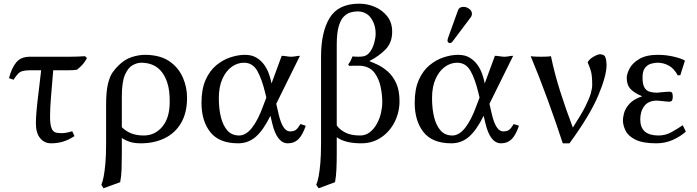

<svg xmlns="http://www.w3.org/2000/svg" viewBox="-20 -760 3747 1032"><path d="M266.1 -382.3Q258.8 -295.4 253.9 -236.3Q249 -177.2 249 -133.3Q249 -91.3 257.1 -70.6Q265.1 -49.8 284.2 -46.4Q291.5 -45.4 297.9 -44.9Q304.2 -44.4 311.5 -44.4Q336.9 -44.4 368.2 -54.7L380.4 -28.3Q347.7 -7.3 317.9 1.5Q288.1 10.3 254.9 10.3Q218.3 10.3 195.6 -17.6Q172.9 -45.4 172.9 -97.2Q172.9 -126.5 177 -171.4Q181.2 -216.3 188.2 -271Q195.3 -325.7 201.2 -382.3H141.6Q116.7 -382.3 101.8 -378.2Q86.9 -374 76.9 -363.5Q66.9 -353 52.7 -331.5L28.3 -339.8Q42.5 -394.5 67.4 -424.8Q92.3 -455.1 141.6 -455.1H355Q395.5 -455.1 437 -458L447.3 -448.2Q438 -429.2 425.3 -414.8Q412.6 -400.4 394.5 -385.7Q382.3 -383.3 369.6 -382.8Q356.9 -382.3 344.7 -382.3Z M626 219.2 536.1 252 524.9 233.4Q532.2 215.3 537.4 188.2Q542.5 161.1 546.4 118.7Q550.3 76.2 550.3 10.3V-195.3Q550.3 -268.1 560.3 -309.1Q570.3 -350.1 585.4 -371.1Q600.6 -392.1 614.7 -405.8Q648.4 -439.9 686.3 -452.6Q724.1 -465.3 760.7 -465.3Q800.3 -465.3 836.7 -455.3Q873 -445.3 900.9 -422.9Q942.4 -391.1 963.9 -340.8Q985.4 -290.5 985.4 -234.4Q985.4 -153.8 953.4 -99.1Q921.4 -44.4 865 -17.1Q808.6 10.3 737.3 10.3Q703.6 10.3 680.4 3.2Q657.2 -3.9 634.8 -18.1V64.9Q634.8 110.4 633.5 148.9Q632.3 187.5 626 219.2ZM892.1 -210.9Q893.1 -275.4 878.4 -317.9Q863.8 -360.4 839.4 -384.8Q819.3 -404.8 793.9 -413.8Q768.6 -422.9 739.7 -422.9Q717.3 -422.9 692.9 -409.7Q668.5 -396.5 651.6 -357.7Q634.8 -318.8 634.8 -241.7V-76.2Q659.2 -52.7 687.7 -42.2Q716.3 -31.7 752.4 -31.7Q813 -31.7 852.5 -79.1Q892.1 -126.5 892.1 -210.9Z M1464.8 -202.1 1479 -140.6Q1500.5 -53.7 1538.6 -53.7Q1559.1 -53.7 1570.1 -61.8Q1581.1 -69.8 1595.2 -93.3L1623.5 -84Q1606.4 -34.2 1584.2 -12Q1562 10.3 1527.3 10.3Q1468.8 10.3 1443.4 -96.2L1433.6 -137.7Q1395 -59.6 1354.5 -24.7Q1314 10.3 1260.3 10.3Q1158.2 10.3 1110.6 -49.6Q1063 -109.4 1063 -207.5Q1063 -281.2 1085.2 -330.8Q1107.4 -380.4 1143.1 -409.7Q1178.7 -439 1219.5 -452.1Q1260.3 -465.3 1295.9 -465.3Q1333.5 -465.3 1358.6 -450Q1383.8 -434.6 1399.9 -411.9Q1416 -389.2 1424.3 -366Q1432.6 -342.8 1436 -327.1Q1439.5 -311.5 1439.5 -311.5L1494.1 -460Q1506.3 -460 1520 -457.5Q1533.7 -455.1 1544.9 -455.1Q1556.6 -455.1 1568.8 -457.5Q1581.1 -460 1592.3 -460ZM1411.6 -235.4 1406.2 -257.8Q1388.2 -334 1363.3 -378.4Q1338.4 -422.9 1291 -422.9Q1255.9 -422.9 1225.1 -400.6Q1194.3 -378.4 1175.3 -335.9Q1156.2 -293.5 1156.2 -232.4Q1156.2 -174.8 1167.5 -129.9Q1178.7 -85 1202.4 -58.3Q1226.1 -31.7 1265.6 -31.7Q1302.2 -31.7 1335.2 -74.2Q1368.2 -116.7 1395 -191.9Z M1790 -22.5V64.9Q1790 111.3 1788.3 149.4Q1786.6 187.5 1780.8 219.2L1692.9 252L1679.7 233.4Q1687.5 215.3 1692.6 188.2Q1697.8 161.1 1701.7 118.7Q1705.6 76.2 1705.6 10.3V-455.1Q1705.6 -588.4 1752.2 -664.3Q1798.8 -740.2 1911.1 -740.2Q1954.6 -740.2 1994.6 -723.1Q2034.7 -706.1 2061.3 -672.6Q2087.9 -639.2 2087.9 -589.4Q2087.9 -531.2 2053 -495.1Q2018.1 -459 1964.8 -431.6Q1982.9 -424.8 2010 -412.1Q2037.1 -399.4 2064.2 -375.7Q2091.3 -352.1 2109.4 -313.2Q2127.4 -274.4 2127.4 -216.3Q2127.4 -156.7 2101.3 -104.7Q2075.2 -52.7 2028.6 -21.2Q1981.9 10.3 1921.4 10.3Q1834.5 10.3 1790 -22.5ZM1932.1 -404.8Q1923.3 -406.7 1914.1 -406.7Q1904.8 -406.7 1895 -406.7Q1884.8 -406.7 1874.5 -406.7Q1864.3 -406.7 1856.9 -405.8L1851.6 -413.6Q1860.4 -424.8 1865 -434.3Q1869.6 -443.8 1875 -457Q1879.9 -456.1 1888.4 -455.6Q1897 -455.1 1906.7 -455.1Q1913.1 -455.1 1919.4 -455.6Q1925.8 -456.1 1932.1 -457Q1954.6 -460.9 1969.2 -481.7Q1983.9 -502.4 1991.5 -529.5Q1999 -556.6 1999 -578.6Q1999 -628.4 1973.4 -663.6Q1947.8 -698.7 1900.4 -698.7Q1883.8 -698.7 1864.5 -693.4Q1845.2 -688 1828.1 -671.1Q1811 -654.3 1800.5 -617.9Q1790 -581.5 1790 -519.5V-85.9Q1805.2 -63.5 1835.9 -47.6Q1866.7 -31.7 1915 -31.7Q1945.8 -31.7 1968.5 -49.8Q1991.2 -67.9 2006.3 -95.9Q2021.5 -124 2028.1 -154.5Q2034.7 -185.1 2034.7 -212.4Q2034.7 -251 2025.9 -293Q2017.1 -335 1994.9 -366.2Q1972.7 -397.5 1932.1 -404.8Z M2610.8 -202.1 2625 -140.6Q2646.5 -53.7 2684.6 -53.7Q2705.1 -53.7 2716.1 -61.8Q2727.1 -69.8 2741.2 -93.3L2769.5 -84Q2752.4 -34.2 2730.2 -12Q2708 10.3 2673.3 10.3Q2614.7 10.3 2589.4 -96.2L2579.6 -137.7Q2541 -59.6 2500.5 -24.7Q2460 10.3 2406.2 10.3Q2304.2 10.3 2256.6 -49.6Q2209 -109.4 2209 -207.5Q2209 -281.2 2231.2 -330.8Q2253.4 -380.4 2289.1 -409.7Q2324.7 -439 2365.5 -452.1Q2406.2 -465.3 2441.9 -465.3Q2479.5 -465.3 2504.6 -450Q2529.8 -434.6 2545.9 -411.9Q2562 -389.2 2570.3 -366Q2578.6 -342.8 2582 -327.1Q2585.4 -311.5 2585.4 -311.5L2640.1 -460Q2652.3 -460 2666 -457.5Q2679.7 -455.1 2690.9 -455.1Q2702.6 -455.1 2714.8 -457.5Q2727.1 -460 2738.3 -460ZM2557.6 -235.4 2552.2 -257.8Q2534.2 -334 2509.3 -378.4Q2484.4 -422.9 2437 -422.9Q2401.9 -422.9 2371.1 -400.6Q2340.3 -378.4 2321.3 -335.9Q2302.2 -293.5 2302.2 -232.4Q2302.2 -174.8 2313.5 -129.9Q2324.7 -85 2348.4 -58.3Q2372.1 -31.7 2411.6 -31.7Q2448.2 -31.7 2481.2 -74.2Q2514.2 -116.7 2541 -191.9ZM2472.2 -723.1Q2487.3 -723.1 2502 -712.4Q2516.6 -701.7 2516.6 -686Q2516.6 -675.3 2509.8 -666.5L2412.6 -537.1Q2406.2 -528.8 2399.4 -528.8Q2385.3 -528.8 2385.3 -543Q2385.3 -546.9 2387.2 -553.2L2441.9 -705.1Q2448.2 -723.1 2472.2 -723.1Z M3059.1 -74.2Q3104.5 -144.5 3126.2 -187.7Q3147.9 -231 3155.5 -258.1Q3163.1 -285.2 3163.1 -303.2Q3163.1 -356 3155.5 -379.9Q3147.9 -403.8 3138.7 -424.8Q3147 -441.9 3169.9 -455.1Q3192.9 -468.3 3204.1 -468.3Q3229 -468.3 3234.6 -450.4Q3240.2 -432.6 3240.2 -410.6Q3240.2 -352.1 3195.3 -245.8Q3150.4 -139.6 3041 10.3H3004.9Q2966.8 -106 2922.9 -226.3Q2878.9 -346.7 2832.5 -458Q2844.7 -456.1 2860.4 -455.6Q2876 -455.1 2888.2 -455.1Q2900.4 -455.1 2915.5 -455.6Q2930.7 -456.1 2941.4 -458Q2960.4 -364.7 2991.7 -266.8Q3022.9 -168.9 3059.1 -74.2Z M3515.1 -422.9Q3499 -422.9 3480 -417.7Q3460.9 -412.6 3447.3 -395.5Q3433.6 -378.4 3433.6 -343.8Q3433.6 -307.6 3443.6 -290Q3453.6 -272.5 3471.4 -267.1Q3489.3 -261.7 3511.7 -261.7Q3512.7 -261.7 3527.6 -263.4Q3542.5 -265.1 3558.3 -266.1Q3574.2 -267.1 3576.2 -267.1Q3591.3 -267.1 3593.8 -258.5Q3596.2 -250 3596.2 -240.7Q3596.2 -231 3593.3 -222.2Q3590.3 -213.4 3575.2 -213.4Q3571.3 -213.4 3557.4 -214.8Q3543.5 -216.3 3529.8 -217.8Q3516.1 -219.2 3510.7 -219.2Q3465.8 -219.2 3443.6 -190.7Q3421.4 -162.1 3421.4 -117.7Q3421.4 -31.7 3519.5 -31.7Q3556.2 -31.7 3587.4 -48.8Q3618.7 -65.9 3649.9 -86.9L3666.5 -52.7Q3640.1 -28.3 3598.6 -9Q3557.1 10.3 3507.3 10.3Q3435.5 10.3 3396.2 -9Q3356.9 -28.3 3342.5 -57.6Q3328.1 -86.9 3328.1 -114.3Q3328.1 -127.4 3334.2 -151.6Q3340.3 -175.8 3362.5 -201.2Q3384.8 -226.6 3432.1 -242.7Q3393.1 -257.8 3370.8 -280Q3348.6 -302.2 3348.6 -341.3Q3348.6 -362.3 3363.8 -391.6Q3378.9 -420.9 3416.3 -443.1Q3453.6 -465.3 3516.1 -465.3Q3556.2 -465.3 3595.5 -456.8Q3634.8 -448.2 3659.2 -436L3661.1 -432.6L3636.7 -356L3623 -355Q3603 -392.1 3574.5 -407.5Q3545.9 -422.9 3515.1 -422.9Z"/></svg>

Font: Kurinto Seri
Style: Regular
Weight: 400
Designer: Kurinto was developed by Clint Goss from a range of fonts that are compatible with the SIL Open Font License Version 1.1
Foundry: Clinton F. Goss
Version: Version 2.196; July 25, 2020